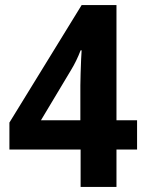

<svg xmlns="http://www.w3.org/2000/svg" viewBox="-20 -735 574 755"><path d="M519 -147H438V0H297V-147H17V-253L301 -715H438V-262H519ZM296 -399Q296 -417 297 -446.5Q298 -476 299 -502Q300 -528 301 -537H297Q281 -495 259 -459L141 -262H296Z"/></svg>

Font: Noto Sans Armenian SemiCondensed
Style: Bold
Weight: 700
Width: 4
Designer: Monotype Design Team
Foundry: Monotype Imaging Inc.
Version: Version 2.008; ttfautohint (v1.8.4.7-5d5b)